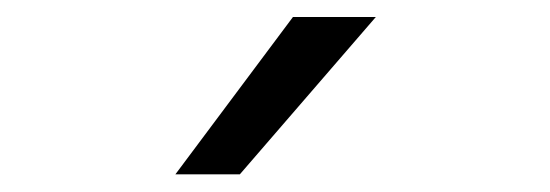

<svg xmlns="http://www.w3.org/2000/svg" viewBox="-20 -823 642 224"><path d="M259.8 -619.6 418.5 -803.2H321.8L184.6 -619.6Z"/></svg>

Font: Hack Dev
Style: Regular
Weight: 400
Designer: Christopher Simpkins
Foundry: Christopher Simpkins
Version: Version 2.0315